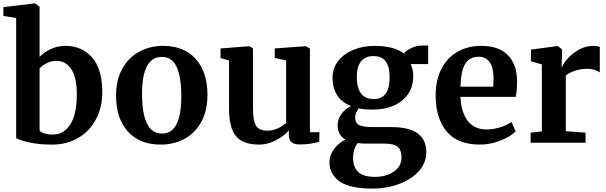

<svg xmlns="http://www.w3.org/2000/svg" viewBox="-20 -840 3569 1130"><path d="M0 -798 183 -820H185L213 -801V-506Q240 -533 279.5 -551.5Q319 -570 365 -570Q461 -570 521.5 -502.5Q582 -435 582 -296Q582 -210 546 -140Q510 -70 442.5 -29.5Q375 11 286 11Q207 11 149 -2.5Q91 -16 75 -27V-734L0 -746ZM213 -438V-73Q219 -62 241 -55Q263 -48 291 -48Q355 -48 393.5 -107.5Q432 -167 432 -284Q432 -385 399 -433.5Q366 -482 312 -482Q282 -482 255.5 -468.5Q229 -455 213 -438Z M938 -570Q1064 -570 1132.5 -492.5Q1201 -415 1201 -282Q1201 -187 1163.5 -120.5Q1126 -54 1063.5 -21.5Q1001 11 926 11Q801 11 732 -66.5Q663 -144 663 -277Q663 -371 700.5 -437Q738 -503 801 -536.5Q864 -570 938 -570ZM1047 -272Q1047 -386 1020 -445.5Q993 -505 932 -505Q816 -505 816 -287Q816 -173 844.5 -113.5Q873 -54 934 -54Q1047 -54 1047 -272Z M1680 -46V-73Q1653 -40 1604 -14.5Q1555 11 1506 11Q1410 11 1369 -38.5Q1328 -88 1328 -202V-484L1278 -498V-555L1448 -568H1449L1469 -554V-202Q1469 -129 1487 -100Q1505 -71 1554 -71Q1613 -71 1664 -117V-484L1597 -499V-555L1778 -568H1780L1804 -554V-62H1860L1859 -5Q1855 -4 1822 3Q1789 10 1743 10Q1710 10 1695 -4Q1680 -18 1680 -46Z M1919 114Q1919 73 1946.5 36.5Q1974 0 2013 -18Q1967 -45 1967 -104Q1967 -138 1989 -168.5Q2011 -199 2046 -216Q1991 -237 1964 -280Q1937 -323 1937 -382Q1937 -439 1970.5 -481.5Q2004 -524 2060.5 -547Q2117 -570 2183 -570Q2300 -570 2357 -525Q2370 -542 2401 -557Q2432 -572 2465 -572H2500V-463H2397Q2412 -431 2412 -395Q2413 -304 2348 -249.5Q2283 -195 2170 -195Q2123 -195 2091 -202Q2081 -189 2075.5 -174.5Q2070 -160 2070 -149Q2070 -116 2093.5 -104Q2117 -92 2178 -92H2285Q2489 -92 2489 56Q2489 118 2445 167Q2401 216 2328 243Q2255 270 2173 270Q2039 270 1979 228Q1919 186 1919 114ZM2273 -384Q2273 -449 2249.5 -479.5Q2226 -510 2178 -510Q2131 -510 2105.5 -479.5Q2080 -449 2080 -388Q2080 -257 2180 -257Q2273 -257 2273 -384ZM2343 86Q2343 43 2320.5 24Q2298 5 2240 5H2131Q2106 5 2085 2Q2058 38 2058 88Q2058 143 2088 172Q2118 201 2188 201Q2251 201 2297 170.5Q2343 140 2343 86Z M2544 -278Q2544 -368 2577.5 -434Q2611 -500 2672 -535Q2733 -570 2813 -570Q2913 -570 2967 -517.5Q3021 -465 3023 -368Q3023 -302 3015 -270H2690Q2694 -179 2733 -128.5Q2772 -78 2844 -78Q2883 -78 2924.5 -91Q2966 -104 2990 -122L3015 -67Q2988 -38 2927.5 -13.5Q2867 11 2805 11Q2673 11 2608.5 -66.5Q2544 -144 2544 -278ZM2883 -330Q2885 -358 2885 -373Q2885 -506 2796 -506Q2747 -506 2720 -467Q2693 -428 2690 -330Z M3103 -59 3169 -67V-461L3105 -479V-548L3260 -569H3263L3288 -549V-527L3285 -446H3288Q3295 -466 3321 -495.5Q3347 -525 3386.5 -547.5Q3426 -570 3472 -570Q3494 -570 3510 -564V-414Q3480 -435 3437 -435Q3364 -435 3310 -396V-68L3426 -59V0H3103Z"/></svg>

Font: Koeln Type Serif
Style: Bold
Weight: 700
Designer: Eben Sorkin
Foundry: Eben Sorkin
Version: Version 2.002